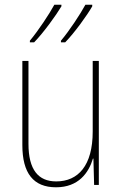

<svg xmlns="http://www.w3.org/2000/svg" viewBox="-20 -786 520 816"><path d="M372 -759V-766H343C322 -727 274 -654 239 -613V-606H257C297 -647 351 -722 372 -759ZM241 -759V-766H211C190 -727 143 -656 107 -613V-606H125C165 -647 219 -722 241 -759ZM400 -527H374V-227C374 -82 312 -15 219 -15C143 -15 101 -64 101 -175V-527H75V-169C75 -50 122 10 218 10C314 10 357 -52 375 -112H377L380 0H400Z"/></svg>

Font: Noto Sans Oriya Cond Thin
Style: Regular
Weight: 100
Width: 3
Designer: Amélie Bonet and Sol Matas
Foundry: Google LLC
Version: Version 2.006